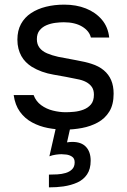

<svg xmlns="http://www.w3.org/2000/svg" viewBox="-20 -553 549 828"><path d="M259 6Q223 6 186.5 -1Q150 -8 118.5 -25Q87 -42 66 -71Q45 -100 39 -143H125Q135 -116 157.5 -99.5Q180 -83 208.5 -76Q237 -69 263 -69Q279 -69 300 -71Q321 -73 340.5 -80.5Q360 -88 372.5 -103Q385 -118 385 -145Q385 -165 376 -178Q367 -191 351 -199.5Q335 -208 312 -212Q265 -222 211.5 -231Q158 -240 117 -265Q103 -274 91.5 -285.5Q80 -297 72 -311.5Q64 -326 59.5 -343.5Q55 -361 55 -382Q55 -421 70.5 -449.5Q86 -478 114 -496.5Q142 -515 178.5 -524Q215 -533 257 -533Q309 -533 350.5 -516.5Q392 -500 419 -468.5Q446 -437 451 -391H372Q365 -420 334 -438.5Q303 -457 255 -457Q239 -457 219 -454.5Q199 -452 181 -444.5Q163 -437 151 -422.5Q139 -408 139 -384Q139 -362 150.5 -347Q162 -332 183 -323Q204 -314 231 -308Q266 -301 308 -293.5Q350 -286 374 -278Q406 -268 427.5 -250Q449 -232 459.5 -207Q470 -182 470 -149Q470 -102 451.5 -72Q433 -42 402 -25Q371 -8 333.5 -1Q296 6 259 6ZM253 251Q239 253 223.5 254Q208 255 191 255V200Q208 200 227 199Q246 198 263 193Q280 188 291 177Q302 166 302 147Q302 130 290.5 122.5Q279 115 265.5 113.5Q252 112 245 112Q235 112 220.5 114Q206 116 193 121L222 -6H284L269 61Q275 60 281 59.5Q287 59 292 59Q331 59 351 80.5Q371 102 371 140Q371 176 355.5 199Q340 222 313.5 234Q287 246 253 251Z"/></svg>

Font: Onest
Style: Regular
Weight: 400
Designer: Dmitri Voloshin, Andrey Kudryavtsev
Foundry: Dmitri Voloshin, Andrey Kudryavtsev
Version: Version 1.000;gftools[0.9.33]